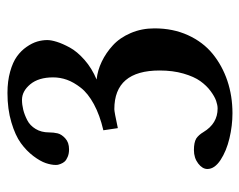

<svg xmlns="http://www.w3.org/2000/svg" viewBox="-86 -564 661 530"><g transform="rotate(-90 245.0 -299.5)"><path d="M233.9 -569.8Q220.7 -569.8 206.8 -566.4Q192.9 -563 178 -555.4Q163.1 -547.9 153.6 -532.2Q144 -516.6 144 -495.1Q144 -482.4 141.4 -471.4Q138.7 -460.4 127.4 -450.2Q116.2 -439.9 97.2 -439.9Q85.4 -439.9 76.7 -443.6Q67.9 -447.3 63.7 -451.9Q59.6 -456.5 57.1 -462.9Q54.7 -469.2 54.4 -472.2Q54.2 -475.1 54.2 -477.1Q54.2 -488.8 59.3 -504.2Q64.5 -519.5 78.9 -538.6Q93.3 -557.6 114.5 -573Q135.7 -588.4 171.9 -599.1Q208 -609.9 252.9 -609.9Q285.6 -609.9 311.8 -602.5Q337.9 -595.2 353.8 -583.7Q369.6 -572.3 380.1 -557.1Q390.6 -542 394.8 -527.8Q398.9 -513.7 398.9 -500Q398.9 -489.3 394 -473.6Q389.2 -458 378.2 -437.7Q367.2 -417.5 344.2 -397.2Q321.3 -377 290 -363.8Q314.9 -361.3 339.4 -349.6Q363.8 -337.9 384.5 -318.8Q405.3 -299.8 418.2 -269.8Q431.2 -239.7 431.2 -204.1Q431.2 -152.8 412.4 -111.6Q393.6 -70.3 361.1 -43.7Q328.6 -17.1 286.6 -2.9Q244.6 11.2 196.8 11.2Q162.6 11.2 127.7 2.9Q92.8 -5.4 67.9 -21.7Q43 -38.1 43 -58.1Q43 -71.8 58.3 -83.5Q73.7 -95.2 95.2 -95.2Q116.2 -95.2 127 -88.9Q137.2 -82 145 -68.8Q168.5 -29.8 210 -29.8Q219.2 -29.8 231.2 -33.9Q243.2 -38.1 258.3 -49.3Q273.4 -60.5 285.6 -77.6Q297.9 -94.7 306.4 -124Q314.9 -153.3 314.9 -189.9Q314.9 -314.9 208 -314.9Q200.7 -314.9 155.8 -305.2L149.9 -345.2Q191.9 -355 221.9 -371.3Q252 -387.7 267.3 -407.5Q282.7 -427.2 289.3 -445.8Q295.9 -464.4 295.9 -483.9Q295.9 -523.9 276.9 -546.9Q257.8 -569.8 233.9 -569.8Z"/></g></svg>

Font: Linux Libertine G
Style: Semibold
Weight: 600
Designer: Philipp H. Poll
Foundry: Philipp H. Poll
Version: Version 5.1.1